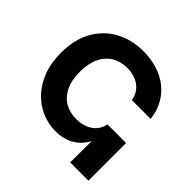

<svg xmlns="http://www.w3.org/2000/svg" viewBox="-184 -912 1086 1086"><g transform="rotate(45 359.0 -369.0)"><path d="M337.7 -65.8Q280.7 -65.8 228.3 -88Q176 -110.2 134.9 -153.2Q93.8 -196.2 69.8 -258.8Q45.9 -321.3 45.9 -401.8Q45.9 -509.4 88.5 -584.5Q131.2 -659.6 204.5 -698.9Q277.8 -738.2 369 -738.2Q428.8 -738.2 480.6 -722.4Q532.4 -706.5 572.2 -675.4Q612.1 -644.4 637.2 -599.5Q662.4 -554.6 669.3 -496H518.5Q513.2 -531 493.4 -555.6Q473.6 -580.3 442.5 -593.4Q411.3 -606.6 372.2 -606.6Q319.3 -606.6 279.9 -582.5Q240.5 -558.5 218.9 -512.6Q197.3 -466.7 197.3 -401.8Q197.3 -334.7 219.1 -289.2Q241 -243.8 280.3 -220.6Q319.6 -197.5 371.6 -197.5Q410 -197.5 440.7 -209.6Q471.5 -221.6 491.8 -244.9Q512.1 -268.1 518.5 -301.3H551.7Q551.7 -254.5 538.8 -212.1Q525.9 -169.6 499.5 -136.7Q473.1 -103.8 432.7 -84.8Q392.3 -65.8 337.7 -65.8ZM521.2 0 523 -301.3H667.2V0Z"/></g></svg>

Font: Inter Variable LoSnoCo
Style: Regular
Weight: 400
Designer: Rasmus Andersson
Foundry: rsms
Version: Version 4.000;git-a52131595; featfreeze: case,dlig,ss01,ss02